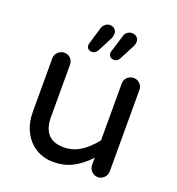

<svg xmlns="http://www.w3.org/2000/svg" viewBox="-130 -811 855 928"><g transform="rotate(20 297.5 -347.0)"><path d="M213 -578Q213 -585 214 -586L240 -674Q244 -688 255 -696.5Q266 -705 278 -705Q293 -705 303 -696Q313 -687 313 -672Q313 -661 307 -647L267 -570Q256 -553 240 -553Q228 -553 220.5 -559.5Q213 -566 213 -578ZM71 -459Q71 -477 85 -490.5Q99 -504 117 -504Q136 -504 149 -491Q162 -478 162 -459V-191Q162 -73 269 -73Q314 -73 352 -96Q390 -119 428 -166V-459Q428 -478 441.5 -491Q455 -504 474 -504Q492 -504 505.5 -491Q519 -478 519 -459V-40Q519 -21 505.5 -7.5Q492 6 474 6Q455 6 441.5 -7.5Q428 -21 428 -40V-77Q387 -33 343.5 -11Q300 11 247 11Q194 11 153 -15Q114 -40 92.5 -84Q71 -128 71 -182ZM327 -586 354 -674Q357 -688 368 -696.5Q379 -705 392 -705Q407 -705 417 -696Q427 -687 427 -672Q427 -660 420 -647L380 -570Q369 -553 354 -553Q342 -553 334 -559.5Q326 -566 326 -578Q326 -585 327 -586Z"/></g></svg>

Font: 寒蝉全圆体
Style: Regular
Weight: 400
Designer: Warren2060
      Designed by Motoya company      

      [Varela Round]
      Joe Prince(Latin component); Avraham Cornf
Foundry: ChillType
Version: Version 3.200